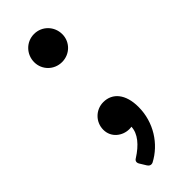

<svg xmlns="http://www.w3.org/2000/svg" viewBox="-212 -509 689 689"><g transform="rotate(-45 133.0 -164.5)"><path d="M132.8 -336.9C172.9 -336.9 204.1 -368.2 204.1 -407.2C204.1 -447.3 172.9 -479.5 132.8 -479.5C92.8 -479.5 61.5 -447.3 61.5 -407.2C61.5 -368.2 92.8 -336.9 132.8 -336.9ZM135.7 -130.9C96.7 -130.9 65.4 -99.6 65.4 -60.5C65.4 -20.5 99.6 3.9 132.8 3.9C136.7 3.9 140.6 3.9 144.5 2.9C143.6 37.1 116.2 68.4 76.2 93.8C67.4 98.6 65.4 106.4 70.3 115.2L85.9 140.6C90.8 148.4 98.6 151.4 107.4 147.5C168.9 115.2 212.9 48.8 212.9 -29.3C212.9 -94.7 181.6 -130.9 135.7 -130.9Z"/></g></svg>

Font: Ed Sans Neue Medium
Style: Regular
Weight: 500
Designer: Stephen Hutchings
Version: Version 1.004;PS 001.004;hotconv 1.0.88;makeotf.lib2.5.64775